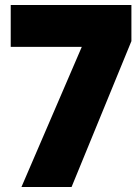

<svg xmlns="http://www.w3.org/2000/svg" viewBox="-20 -750 563 770"><path d="M507 -585 267 0H66L308 -562H23V-730H507Z"/></svg>

Font: DVN-Poppins ExtBd
Style: Regular
Weight: 800
Designer: Ninad Kale (Devanagari), Jonny Pinhorn (Latin)
Foundry: Indian Type Foundry
Version: 4.004